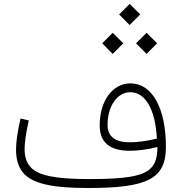

<svg xmlns="http://www.w3.org/2000/svg" viewBox="-20 -944 917 964"><path d="M770.5 -205.6C770.5 -140.6 753.4 -99.6 703.1 -76.2C652.8 -52.7 565.4 -44.9 424.3 -44.9C343.8 -44.9 280.3 -49.3 233.9 -58.6C140.1 -76.2 103.5 -118.7 103.5 -196.8C103.5 -229 110.4 -276.4 124.5 -339.4L83 -349.1C67.9 -283.2 60.5 -231 60.5 -192.4C60.5 -144 72.3 -105.5 95.2 -77.6C141.6 -21.5 243.7 0 421.4 0C724.6 0 813 -47.4 813 -207C813 -401.9 743.2 -525.4 635.3 -525.4C544.9 -525.4 480.5 -437.5 480.5 -314C480.5 -229.5 530.8 -187 631.3 -187C670.9 -187 721.2 -193.4 770.5 -205.6ZM767.6 -248C715.3 -235.8 670.4 -229.5 631.8 -229.5C557.1 -229.5 520 -258.8 520 -317.4C520 -411.6 569.3 -481 633.8 -481C671.9 -481 702.6 -460.4 726.6 -419.4C750 -378.4 763.7 -321.3 767.6 -248ZM630.9 -818.4 684.1 -871.6 630.9 -924.3 578.1 -871.6ZM715.8 -673.3 769 -726.6 715.8 -779.3 663.1 -726.6ZM545.9 -673.3 599.1 -726.6 545.9 -779.3 493.2 -726.6Z"/></svg>

Font: Estedad ExtraLight
Style: Regular
Weight: 200
Designer: Amin Abedi
Version: Version 7.3